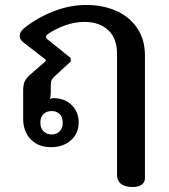

<svg xmlns="http://www.w3.org/2000/svg" viewBox="-20 -581 677 771"><path d="M450 122V-364Q450 -427 414.5 -460Q379 -493 319 -493Q279 -493 238.5 -478Q198 -463 171 -443Q165 -439 165 -433Q165 -428 172 -422L264 -348V-334L198 -273Q190 -265 187 -259Q184 -253 184 -240V-208Q184 -192 180 -183Q187 -187 196 -187Q241 -186 268.5 -158.5Q296 -131 296 -90Q296 -45 264.5 -17.5Q233 10 186 10Q133 10 103 -22Q73 -54 73 -104V-218Q73 -241 79.5 -254.5Q86 -268 101 -281L164 -336V-341L75 -410Q59 -422 59 -438Q59 -452 76 -467Q126 -508 192.5 -534.5Q259 -561 326 -561Q393 -561 446.5 -537.5Q500 -514 531 -468Q562 -422 562 -359V135Q562 151 549 160.5Q536 170 513 170Q482 170 466 157.5Q450 145 450 122ZM232 -88Q232 -111 219.5 -123Q207 -135 188 -135Q167 -135 154.5 -123Q142 -111 142 -88Q142 -66 155 -53.5Q168 -41 188 -41Q207 -41 219.5 -53.5Q232 -66 232 -88Z"/></svg>

Font: MaitreeSemiBold
Style: Regular
Weight: 600
Designer: CadsonDemak Team
Foundry: CadsonDemak
Version: Version 1.000